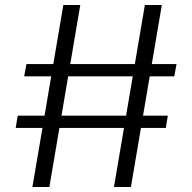

<svg xmlns="http://www.w3.org/2000/svg" viewBox="-20 -735 771 770"><path d="M302 -715 178 15H110L234 -715ZM629 -715 505 15H437L561 -715ZM688 -478 679 -429H77L86 -478ZM653 -271 645 -222H43L51 -271Z"/></svg>

Font: Pathway Extreme 8pt Thin Light
Style: Regular
Weight: 300
Version: Version 1.001;gftools[0.9.26]